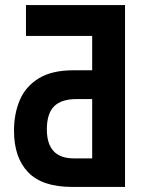

<svg xmlns="http://www.w3.org/2000/svg" viewBox="-20 -734 570 754"><path d="M82 -593V-714H471V0H262Q146 0 90.5 -57.5Q35 -115 35 -221Q35 -288 58 -341.5Q81 -395 132.5 -426.5Q184 -458 268 -458H342V-593ZM282 -345Q221 -345 192.5 -316.5Q164 -288 164 -226Q164 -112 270 -112H342V-345Z"/></svg>

Font: Noto Sans Mono Condensed
Style: Bold
Weight: 700
Width: 3
Designer: Monotype Design Team
Foundry: Monotype Imaging Inc.
Version: Version 2.014